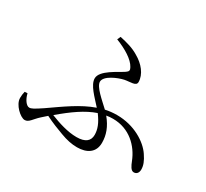

<svg xmlns="http://www.w3.org/2000/svg" viewBox="-149 -977 1298 1208"><g transform="rotate(30 500.0 -372.5)"><path d="M79 -150 59 -149C55 -133 53 -118 53 -101C53 -52 116 5 147 5C177 5 190 -27 227 -60L263 -92C313 -67 358 -50 396 -36C441 -19 480 -11 518 -11C590 -11 641 -44 641 -114C641 -170 623 -221 578 -276C594 -279 610 -280 626 -280C746 -280 826 -199 861 -110C873 -79 886 -53 906 -53C929 -53 939 -71 939 -92C939 -120 929 -148 903 -186C861 -249 762 -313 636 -313C607 -313 579 -310 552 -304C507 -347 437 -403 437 -441C437 -484 522 -519 564 -528C604 -536 649 -529 649 -560C649 -616 605 -669 548 -701C506 -727 460 -739 409 -750L398 -726C472 -697 534 -659 557 -616C567 -598 566 -589 547 -576C507 -549 398 -501 398 -443C398 -394 457 -340 502 -289C404 -255 315 -189 217 -121C163 -85 148 -77 133 -77C112 -77 88 -110 79 -150ZM524 -263C562 -212 576 -173 576 -134C576 -91 548 -65 483 -65C419 -65 348 -88 288 -112C373 -184 447 -237 524 -263Z"/></g></svg>

Font: Harano Aji Mincho TW
Style: Regular
Weight: 400
Foundry: Masamichi Hosoda
Version: HaranoAjiMinchoTW-Regular version 20230610;ttx 4.39.4